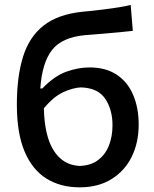

<svg xmlns="http://www.w3.org/2000/svg" viewBox="-20 -772 645 803"><path d="M313 11.5Q233.5 11.5 174.5 -25Q115.5 -61.5 83 -138Q50.5 -214.5 50.5 -335Q50.5 -451 76.2 -534.2Q102 -617.5 162.2 -665Q222.5 -712.5 326 -723Q337.5 -724 362 -726.5Q386.5 -729 416.5 -732.8Q446.5 -736.5 475.8 -741.2Q505 -746 526.5 -751.5L535.5 -643Q513.5 -640.5 483.2 -637.5Q453 -634.5 422.2 -632Q391.5 -629.5 368 -627.5Q344.5 -625.5 335.5 -625Q239 -616 197.5 -562.8Q156 -509.5 148.5 -402H157Q207 -454 257 -472Q307 -490 354 -490Q423 -490 468.8 -459.2Q514.5 -428.5 537.2 -374.5Q560 -320.5 560 -251Q560 -175.5 530.8 -116.2Q501.5 -57 446.2 -22.8Q391 11.5 313 11.5ZM319 -406.5Q287 -405.5 245.8 -387Q204.5 -368.5 163.5 -319Q166 -203 204.8 -142.2Q243.5 -81.5 312.5 -78Q360 -79.5 390.5 -102.8Q421 -126 435.8 -164Q450.5 -202 450.5 -248Q450.5 -313.5 420.2 -358.8Q390 -404 319 -406.5Z"/></svg>

Font: Commissioner Flair Medium
Style: Regular
Weight: 500
Designer: Kostas Bartsokas
Foundry: Kostas Bartsokas
Version: Version 1.000; ttfautohint (v1.8.3)